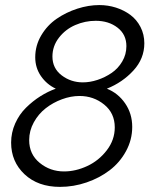

<svg xmlns="http://www.w3.org/2000/svg" viewBox="-20 -730 610 758"><path d="M216.8 7.8Q129.9 7.8 76.9 -42Q23.9 -91.8 23.9 -167Q23.9 -206.5 40 -242.7Q56.2 -278.8 82.8 -304.9Q109.4 -331.1 139.2 -349.9Q168.9 -368.7 200.2 -379.9Q164.1 -397 141.6 -429.7Q119.1 -462.4 119.1 -503.9Q119.1 -550.3 142.8 -590.3Q166.5 -630.4 203.9 -656Q241.2 -681.6 285.4 -695.8Q329.6 -710 372.1 -710Q406.2 -710 437.7 -700Q469.2 -689.9 494.4 -671.4Q519.5 -652.8 534.7 -623.5Q549.8 -594.2 549.8 -559.1Q549.8 -498.5 506.8 -451.7Q463.9 -404.8 401.9 -379.9Q446.3 -362.3 474.1 -321.8Q502 -281.2 502 -229Q502 -178.2 477.5 -133.3Q453.1 -88.4 413.1 -57.9Q373 -27.3 321.8 -9.8Q270.5 7.8 216.8 7.8ZM307.1 -404.8Q335.4 -404.8 365 -414.6Q394.5 -424.3 420.4 -441.9Q446.3 -459.5 462.6 -487.3Q479 -515.1 479 -547.9Q479 -593.8 444.1 -620.8Q409.2 -647.9 357.9 -647.9Q315.9 -647.9 277.1 -631.1Q238.3 -614.3 212.6 -581.1Q187 -547.9 187 -506.8Q187 -460.4 223.4 -432.6Q259.8 -404.8 307.1 -404.8ZM293.9 -351.1Q259.8 -351.1 224.6 -338.1Q189.5 -325.2 160.6 -302.7Q131.8 -280.3 113.5 -247.1Q95.2 -213.9 95.2 -176.8Q95.2 -121.1 136.5 -87.2Q177.7 -53.2 232.9 -53.2Q278.8 -53.2 324.5 -74.5Q370.1 -95.7 401.6 -136.7Q433.1 -177.7 433.1 -227.1Q433.1 -283.2 391.4 -317.1Q349.6 -351.1 293.9 -351.1Z"/></svg>

Font: Rawline
Style: Italic
Weight: 400
Italic angle: -12°
Designer: Matt McInerney, Pablo Impallari, Rodrigo Fuenzalida
Foundry: Matt McInerney, Pablo Impallari, Rodrigo Fuenzalida
Version: Version 4.020;PS 004.020;hotconv 1.0.88;makeotf.lib2.5.64775